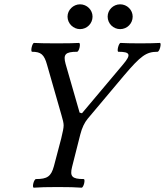

<svg xmlns="http://www.w3.org/2000/svg" viewBox="-20 -867 765 890"><path d="M351 -732C383 -732 409 -758 409 -790C409 -821 383 -847 351 -847C320 -847 293 -821 293 -790C293 -758 320 -732 351 -732ZM537 -732C569 -732 595 -758 595 -790C595 -821 569 -847 537 -847C505 -847 479 -821 479 -790C479 -758 505 -732 537 -732ZM137 3C161 1 199 0 248 0C296 0 334 1 358 3C368 3 377 -37 368 -37C314 -37 303 -49 314 -93L352 -243C360 -275 372 -299 386 -316L554 -516C633 -609 658 -627 710 -627C720 -627 730 -668 721 -668C702 -667 671 -666 629 -666C588 -666 557 -667 539 -668C530 -668 520 -627 529 -627C584 -627 589 -614 551 -569L360 -342L349 -345L284 -571C272 -615 283 -627 337 -627C347 -627 356 -668 346 -668C331 -667 296 -666 242 -666C189 -666 154 -667 138 -668C129 -668 120 -627 129 -627C170 -627 185 -614 198 -567L265 -333C271 -313 275 -297 275 -286C275 -274 271 -255 264 -226L230 -97C217 -49 199 -37 147 -37C137 -37 127 3 137 3Z"/></svg>

Font: Junicode Two Beta SemiCondensed Medium
Style: Italic
Weight: 500
Width: 4
Italic angle: -10°
Version: Version 1.063